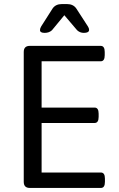

<svg xmlns="http://www.w3.org/2000/svg" viewBox="-20 -926 586 946"><path d="M497 -46V-30Q497 0 477 0H127Q97 0 97 -30V-670Q97 -700 127 -700H476Q496 -700 496 -670V-654Q496 -624 476 -624H185V-396H446Q466 -396 466 -366V-350Q466 -320 446 -320H185V-76H477Q497 -76 497 -46ZM419 -779Q419 -764 393 -764Q374 -764 360 -777L297 -851L236 -777Q222 -764 200 -764Q177 -764 177 -778Q177 -786 183 -796L239 -884Q254 -906 285 -906H310Q341 -906 356 -884L413 -796Q419 -787 419 -779Z"/></svg>

Font: mmAsap
Style: Regular
Weight: 400
Designer: Pablo Cosgaya
Foundry: Omnibus-Type
Version: Version 1.001